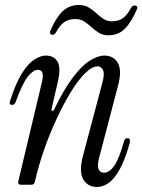

<svg xmlns="http://www.w3.org/2000/svg" viewBox="-20 -738 568 767"><path d="M53 -13 148 -412Q153 -434 149.5 -446.5Q146 -459 131 -459Q113 -459 91.5 -432.5Q70 -406 43 -332Q39 -319 29 -319Q14 -319 21 -337Q43 -406 67.5 -445Q92 -484 117 -500Q142 -516 163 -516Q196 -516 210 -491.5Q224 -467 211 -411L186 -303Q185 -296 189 -295Q193 -294 196 -300Q235 -381 271 -428.5Q307 -476 339 -496Q371 -516 397 -516Q434 -516 451 -486Q468 -456 451 -394L375 -104Q368 -76 374 -62Q380 -48 396 -48Q416 -48 435.5 -74.5Q455 -101 476 -175Q479 -186 489 -186Q497 -186 498.5 -180Q500 -174 498 -166Q479 -98 457 -59.5Q435 -21 412.5 -6Q390 9 367 9Q331 9 313 -21Q295 -51 311 -114L388 -404Q399 -443 391.5 -458Q384 -473 370 -473Q348 -473 320 -445.5Q292 -418 263 -370.5Q234 -323 206 -263Q178 -203 155.5 -138Q133 -73 119 -11Q116 0 105 0H64Q50 0 53 -13ZM413 -597Q391 -597 375 -607Q359 -617 345.5 -629.5Q332 -642 317 -652Q302 -662 281 -662Q254 -662 236.5 -649.5Q219 -637 205 -611Q199 -599 189 -599Q184 -599 181 -603Q178 -607 181 -614Q202 -665 228.5 -691.5Q255 -718 295 -718Q318 -718 334.5 -708Q351 -698 364.5 -685.5Q378 -673 392.5 -663Q407 -653 427 -653Q454 -653 471 -665.5Q488 -678 502 -704Q508 -716 518 -716Q524 -716 527 -712Q530 -708 527 -701Q505 -650 479 -623.5Q453 -597 413 -597Z"/></svg>

Font: Instrument Serif
Style: Italic
Weight: 400
Italic angle: -13°
Designer: Rodrigo Fuenzalida
Foundry: fragTYPE
Version: Version 1.000; ttfautohint (v1.8.4.7-5d5b);gftools[0.9.27]